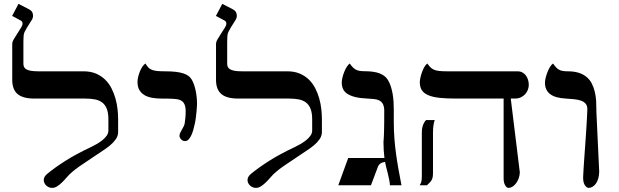

<svg xmlns="http://www.w3.org/2000/svg" viewBox="-20 -939 3138 973"><path d="M578.6 -269.5Q578.6 -250.5 566.9 -233.6Q555.2 -216.8 537.8 -202.4Q520.5 -188 501 -175.5Q481.4 -163.1 466.3 -152.3Q434.1 -129.9 397.7 -106.2Q361.3 -82.5 332 -55.2Q324.7 -48.3 314.9 -36.6Q305.2 -24.9 293.7 -13.9Q282.2 -2.9 269.8 5.1Q257.3 13.2 244.6 13.2Q235.8 13.2 228 10Q220.2 6.8 214.4 1.2Q208.5 -4.4 205.1 -11.5Q201.7 -18.6 201.7 -26.4Q201.7 -43.5 218.8 -57.6Q255.9 -88.4 310.5 -123.3Q365.2 -158.2 441.4 -193.8Q452.6 -199.2 467.8 -207.8Q482.9 -216.3 496.6 -226.8Q510.3 -237.3 519.8 -250.2Q529.3 -263.2 529.3 -277.3V-334.5Q529.3 -366.2 521.5 -386.7Q513.7 -407.2 498.8 -418.9Q483.9 -430.7 462.2 -435.1Q440.4 -439.5 412.1 -439.5H153.8Q96.2 -439.5 69.1 -462.4Q42 -485.4 42 -534.2V-715.3Q42 -726.6 49.1 -738.8Q56.2 -751 68.4 -770Q81.1 -790 87.6 -800.3Q94.2 -810.5 94.2 -819.8Q94.2 -830.1 85 -835L41.5 -858.4L73.7 -919.4L125 -893.1Q147.5 -882.3 147.5 -859.4Q147.5 -846.7 139.2 -835Q125.5 -814 116.9 -799.6Q108.4 -785.2 104.5 -776.9Q100.6 -768.6 99.6 -756.6Q98.6 -744.6 98.6 -728V-615.7Q98.6 -607.4 101.6 -600.3Q104.5 -593.3 112.8 -588.1Q121.1 -583 136 -580.3Q150.9 -577.6 174.3 -577.6H403.3Q439 -577.6 466.1 -566.2Q493.2 -554.7 512.7 -535.6Q532.2 -516.6 544.9 -491.7Q557.6 -466.8 565.2 -439.7Q572.8 -412.6 575.7 -385.5Q578.6 -358.4 578.6 -334.5Z M916.5 -224.1Q906.2 -224.1 897.9 -232.9Q889.6 -241.7 889.6 -251Q889.6 -258.3 893.3 -265.9Q897 -273.4 901.6 -281.5Q906.2 -289.6 910.4 -297.9Q914.6 -306.2 916 -314Q918 -326.2 919.4 -341.8Q920.9 -357.4 920.9 -377Q920.9 -401.9 911.6 -416.7Q902.3 -431.6 878.9 -436Q874.5 -436.5 868.4 -437.3Q862.3 -438 853 -438.5Q843.8 -439 830.3 -439.2Q816.9 -439.5 797.9 -439.5Q772.9 -439.5 750.7 -443.4Q728.5 -447.3 712.2 -457Q695.8 -466.8 686.3 -482.9Q676.8 -499 676.8 -523.9Q676.8 -534.2 679.9 -548.1Q683.1 -562 688.5 -575.7Q693.8 -589.4 701.4 -600.8Q709 -612.3 717.3 -617.2Q724.1 -605 731.2 -597.4Q738.3 -589.8 749 -585.4Q759.8 -581.1 775.9 -579.3Q792 -577.6 816.9 -577.6Q847.7 -577.6 870.4 -575Q893.1 -572.3 908.9 -567.1Q924.8 -562 935.1 -554.2Q945.3 -546.4 951.7 -535.6Q958 -524.9 963.1 -510.3Q968.3 -495.6 971.7 -479.2Q975.1 -462.9 976.8 -445.6Q978.5 -428.2 978.5 -411.6Q978.5 -410.2 978 -400.9Q977.5 -391.6 976.3 -377.9Q975.1 -364.3 973.1 -347.4Q971.2 -330.6 967.5 -313Q963.9 -295.4 959 -278.8Q954.1 -262.2 947.3 -249Q940.9 -237.3 934.3 -230.7Q927.7 -224.1 916.5 -224.1Z M1611.3 -269.5Q1611.3 -250.5 1599.6 -233.6Q1587.9 -216.8 1570.6 -202.4Q1553.2 -188 1533.7 -175.5Q1514.2 -163.1 1499 -152.3Q1466.8 -129.9 1430.4 -106.2Q1394 -82.5 1364.7 -55.2Q1357.4 -48.3 1347.7 -36.6Q1337.9 -24.9 1326.4 -13.9Q1314.9 -2.9 1302.5 5.1Q1290 13.2 1277.3 13.2Q1268.6 13.2 1260.7 10Q1252.9 6.8 1247.1 1.2Q1241.2 -4.4 1237.8 -11.5Q1234.4 -18.6 1234.4 -26.4Q1234.4 -43.5 1251.5 -57.6Q1288.6 -88.4 1343.3 -123.3Q1397.9 -158.2 1474.1 -193.8Q1485.4 -199.2 1500.5 -207.8Q1515.6 -216.3 1529.3 -226.8Q1543 -237.3 1552.5 -250.2Q1562 -263.2 1562 -277.3V-334.5Q1562 -366.2 1554.2 -386.7Q1546.4 -407.2 1531.5 -418.9Q1516.6 -430.7 1494.9 -435.1Q1473.1 -439.5 1444.8 -439.5H1186.5Q1128.9 -439.5 1101.8 -462.4Q1074.7 -485.4 1074.7 -534.2V-715.3Q1074.7 -726.6 1081.8 -738.8Q1088.9 -751 1101.1 -770Q1113.8 -790 1120.4 -800.3Q1127 -810.5 1127 -819.8Q1127 -830.1 1117.7 -835L1074.2 -858.4L1106.4 -919.4L1157.7 -893.1Q1180.2 -882.3 1180.2 -859.4Q1180.2 -846.7 1171.9 -835Q1158.2 -814 1149.7 -799.6Q1141.1 -785.2 1137.2 -776.9Q1133.3 -768.6 1132.3 -756.6Q1131.3 -744.6 1131.3 -728V-615.7Q1131.3 -607.4 1134.3 -600.3Q1137.2 -593.3 1145.5 -588.1Q1153.8 -583 1168.7 -580.3Q1183.6 -577.6 1207 -577.6H1436Q1471.7 -577.6 1498.8 -566.2Q1525.9 -554.7 1545.4 -535.6Q1564.9 -516.6 1577.6 -491.7Q1590.3 -466.8 1597.9 -439.7Q1605.5 -412.6 1608.4 -385.5Q1611.3 -358.4 1611.3 -334.5Z M1956.1 0Q1955.6 -11.7 1952.4 -27.8Q1949.2 -43.9 1945.1 -60.8Q1940.9 -77.6 1936.8 -93.3Q1932.6 -108.9 1931.2 -118.7Q1902.8 -114.7 1895 -93.3L1859.9 0H1694.3L1744.6 -138.2H1928.2Q1925.8 -156.7 1924.6 -177.5Q1923.3 -198.2 1923.3 -219.7Q1923.3 -221.2 1923.6 -223.6Q1923.8 -226.1 1924.3 -231.7Q1924.8 -237.3 1925.3 -247.8Q1925.8 -258.3 1926.3 -275.6Q1926.8 -293 1927 -318.8Q1927.2 -344.7 1927.2 -381.3Q1926.3 -401.9 1919.7 -413.1Q1913.1 -424.3 1902.1 -429.9Q1891.1 -435.5 1876 -437Q1860.8 -438.5 1842.8 -439.5Q1806.6 -440.9 1781.5 -447Q1756.3 -453.1 1741 -463.1Q1725.6 -473.1 1718.8 -487.3Q1711.9 -501.5 1711.9 -520Q1711.9 -530.3 1715.1 -544.7Q1718.3 -559.1 1723.9 -573.2Q1729.5 -587.4 1736.8 -599.4Q1744.1 -611.3 1752.4 -617.2Q1760.3 -606 1767.3 -598.6Q1774.4 -591.3 1782.5 -586.7Q1790.5 -582 1801.3 -580.1Q1812 -578.1 1827.1 -578.1Q1874.5 -578.1 1903.1 -567.4Q1931.6 -556.6 1945.3 -534.7Q1954.6 -519.5 1960.4 -501.5Q1966.3 -483.4 1969.7 -463.6Q1973.1 -443.8 1974.4 -423.3Q1975.6 -402.8 1975.6 -382.8V-318.8Q1975.6 -276.4 1978.8 -236.3Q1981.9 -196.3 1987.3 -157.2Q1992.7 -118.2 1999.8 -79.1Q2006.8 -40 2014.6 0Z M2183.1 -330.6Q2174.3 -306.2 2174.3 -266.6V-65.9Q2174.3 -51.8 2172.9 -43Q2171.4 -34.2 2168 -27.6Q2164.6 -21 2158.7 -14.9Q2152.8 -8.8 2143.6 0H2106.9Q2110.8 -6.3 2113 -11.5Q2115.2 -16.6 2115.7 -20.5Q2117.7 -28.3 2117.7 -50.3V-265.1Q2117.7 -288.1 2123.5 -304.4Q2129.4 -320.8 2139.2 -330.6ZM2532.2 -439.5H2291.5Q2243.2 -439.5 2208.3 -443.1Q2173.3 -446.8 2150.9 -456.3Q2128.4 -465.8 2117.9 -481.7Q2107.4 -497.6 2107.4 -522.5Q2107.4 -532.2 2110.6 -546.1Q2113.8 -560.1 2118.9 -574.2Q2124 -588.4 2130.9 -600.1Q2137.7 -611.8 2145.5 -617.2Q2153.8 -605.5 2161.4 -597.9Q2168.9 -590.3 2179.4 -585.7Q2189.9 -581.1 2206.1 -579.3Q2222.2 -577.6 2247.6 -577.6H2603Q2616.7 -577.6 2627.4 -571.8Q2638.2 -565.9 2645.3 -556.2Q2652.3 -546.4 2656 -534.2Q2659.7 -522 2659.7 -508.8Q2659.7 -496.1 2655 -483.9Q2650.4 -471.7 2641.4 -461.7Q2632.3 -451.7 2619.1 -445.6Q2606 -439.5 2588.4 -439.5H2568.4L2614.3 -65.4Q2613.8 -49.3 2608.4 -34.9Q2603 -20.5 2595 -9.8Q2586.9 1 2576.9 7.1Q2566.9 13.2 2557.1 13.2Q2547.9 13.2 2540 0Q2532.2 -13.2 2532.2 -35.2Z M2956.5 -385.7Q2956.5 -403.8 2947.3 -414.1Q2938 -424.3 2922.9 -429.4Q2907.7 -434.6 2887.9 -436.3Q2868.2 -438 2847.7 -439.5Q2793 -442.4 2767.3 -462.6Q2741.7 -482.9 2741.7 -519.5Q2741.7 -529.8 2745.1 -544.2Q2748.5 -558.6 2754.2 -573Q2759.8 -587.4 2767.1 -599.6Q2774.4 -611.8 2782.7 -617.2Q2790.5 -606 2797.4 -598.4Q2804.2 -590.8 2812.3 -586.2Q2820.3 -581.5 2831.1 -579.6Q2841.8 -577.6 2857.4 -577.6Q2890.1 -577.6 2913.8 -569.8Q2937.5 -562 2953.6 -548.1Q2969.7 -534.2 2979.2 -515.4Q2988.8 -496.6 2994.1 -474.4Q2999.5 -452.1 3001 -428Q3002.4 -403.8 3002.4 -379.4H3002L3016.6 -68.8Q3016.1 -48.8 3011.5 -33.4Q3006.8 -18.1 2999.3 -7.8Q2991.7 2.4 2982.2 7.8Q2972.7 13.2 2962.9 13.2Q2953.6 13.2 2944.3 0Q2935.1 -13.2 2935.1 -38.6Q2935.1 -44.4 2936 -59.8Q2937 -75.2 2938.2 -96.7Q2939.5 -118.2 2941.4 -144.3Q2943.4 -170.4 2945.3 -198.2Q2947.3 -226.1 2949.2 -254.2Q2951.2 -282.2 2952.6 -307.1Q2954.1 -332 2955.1 -352.5Q2956.1 -373 2956.5 -385.7Z"/></svg>

Font: Cardo
Style: Bold
Weight: 700
Designer: David J. Perry
Foundry: David J. Perry
Version: Version 1.0011